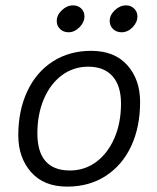

<svg xmlns="http://www.w3.org/2000/svg" viewBox="-20 -684 585 714"><path d="M48 -181Q48 -273 81.5 -344.5Q115 -416 176.5 -455.5Q238 -495 319 -495Q406 -495 453.5 -441.5Q501 -388 501 -305Q501 -212 468 -141Q435 -70 373.5 -30Q312 10 230 10Q143 10 95.5 -44Q48 -98 48 -181ZM430 -299Q430 -365 398.5 -400.5Q367 -436 308 -436Q253 -436 210 -404Q167 -372 143 -315.5Q119 -259 119 -188Q119 -119 149.5 -84.5Q180 -50 240 -50Q295 -50 338 -82Q381 -114 405.5 -170.5Q430 -227 430 -299ZM191 -606Q191 -628 210 -646Q229 -664 252 -664Q270 -664 282 -652.5Q294 -641 294 -623Q294 -601 275.5 -582.5Q257 -564 235 -564Q216 -564 203.5 -576Q191 -588 191 -606ZM388 -606Q388 -628 407 -646Q426 -664 449 -664Q467 -664 479 -652Q491 -640 491 -623Q491 -601 473 -582.5Q455 -564 432 -564Q413 -564 400.5 -576Q388 -588 388 -606Z"/></svg>

Font: Niramit Light
Style: Italic
Weight: 300
Italic angle: -10°
Designer: Katatrad Aksorn Co.,Ltd.
Foundry: Cadson Demak Co.,Ltd.
Version: Version 1.000; ttfautohint (v1.6)